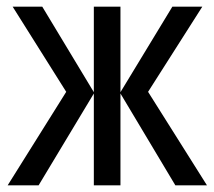

<svg xmlns="http://www.w3.org/2000/svg" viewBox="-20 -557 644 577"><path d="M588 -537 425 -281 602 0H507L342 -276V0H262V-276L96 0H3L179 -281L18 -537H107L262 -280V-537H342V-280L498 -537Z"/></svg>

Font: Avrile Sans Condensed
Style: Regular
Weight: 400
Width: 3
Designer: Monotype Design Team
Foundry: Monotype Imaging Inc.
Version: Version 2.001;September 10, 2019;FontCreator 11.5.0.2425 64-